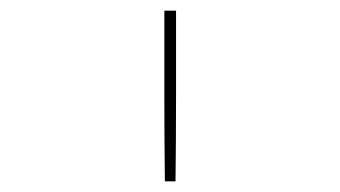

<svg xmlns="http://www.w3.org/2000/svg" viewBox="-20 -792 640 361"><path d="M290 -451Q289 -531 289 -611Q289 -691 289 -772H311Q311 -691 311 -611Q311 -531 310 -451Z"/></svg>

Font: Iosevka Slab Thin Extended
Style: Regular
Weight: 100
Width: 7
Monospace: yes
Designer: Belleve Invis
Foundry: Belleve Invis
Version: Version 11.1.1; ttfautohint (v1.8.3)